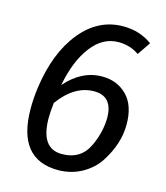

<svg xmlns="http://www.w3.org/2000/svg" viewBox="-105 -760 735 852"><g transform="rotate(15 262.5 -333.5)"><path d="M141.1 -200.2Q141.6 -61 238.3 -61Q326.2 -61 361.3 -137.7Q391.1 -201.7 392.1 -267.1Q392.1 -367.2 306.2 -367.2Q216.3 -367.2 146 -271Q141.1 -228 141.1 -200.2ZM324.2 -439.9Q393.1 -439.9 438 -394.5Q482.9 -349.1 482.9 -261.2Q482.9 -173.3 426.3 -85.4Q398.9 -43 350.1 -15.6Q301.3 11.7 241.2 12.2Q53.2 12.2 53.2 -221.2Q53.2 -270 60.1 -318.8Q83 -482.9 162.6 -581.1Q242.2 -679.2 356.9 -679.2Q433.1 -679.2 490.2 -637.2L449.2 -577.1Q408.2 -606 354 -606Q282.2 -606 230.5 -538.1Q178.7 -470.2 157.2 -356Q230 -439.9 324.2 -439.9Z"/></g></svg>

Font: FiraSans-Italic
Style: Italic
Weight: 400
Italic angle: -8°
Designer: Carrois Corporate & Edenspiekermann AG
Foundry: Carrois Corporate GbR & Edenspiekermann AG
Version: Version 3.106;PS 003.106;hotconv 1.0.70;makeotf.lib2.5.58329